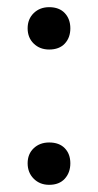

<svg xmlns="http://www.w3.org/2000/svg" viewBox="-20 -511 273 535"><path d="M117 4Q91 4 74 -13Q57 -30 57 -56Q57 -82 74 -98Q91 -114 117 -114Q145 -114 160.5 -98Q176 -82 176 -56Q176 -30 160.5 -13Q145 4 117 4ZM117 -373Q91 -373 74 -389.5Q57 -406 57 -432Q57 -458 74 -474.5Q91 -491 117 -491Q145 -491 160.5 -474.5Q176 -458 176 -432Q176 -406 160.5 -389.5Q145 -373 117 -373Z"/></svg>

Font: Nunito Medium
Style: Regular
Weight: 500
Designer: Vernon Adams
Foundry: Vernon Adams
Version: Version 3.601